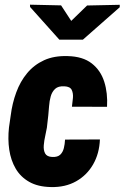

<svg xmlns="http://www.w3.org/2000/svg" viewBox="-20 -773 521 804"><path d="M198.7 -115.7Q221.2 -114.7 232.2 -125.2Q243.2 -135.7 247.3 -152.6Q251.5 -169.4 252.4 -188.5L398.4 -189Q396 -129.9 369.9 -84.5Q343.8 -39.1 298.6 -13.7Q253.4 11.7 193.4 10.3Q138.7 9.3 102.3 -11.5Q65.9 -32.2 45.7 -66.9Q25.4 -101.6 18.8 -145.8Q12.2 -189.9 17.6 -239.3L24.9 -289.6Q31.2 -340.3 48.1 -386.2Q64.9 -432.1 93.8 -466.8Q122.6 -501.5 164.6 -520.8Q206.5 -540 263.7 -538.1Q326.7 -536.6 364 -507.6Q401.4 -478.5 416.5 -430.9Q431.6 -383.3 428.2 -325.7L281.2 -326.2Q283.7 -343.3 285.4 -362.8Q287.1 -382.3 280.3 -396.5Q273.4 -410.6 249.5 -411.6Q224.1 -413.1 210.9 -400.9Q197.8 -388.7 192.4 -369.4Q187 -350.1 185.5 -328.4Q184.1 -306.6 182.1 -289.1L176.3 -238.3Q174.3 -225.6 169.7 -205.3Q165 -185.1 163.3 -164.8Q161.6 -144.5 168.9 -130.6Q176.3 -116.7 198.7 -115.7ZM235.8 -750.5 278.3 -685.5 344.7 -750 481.4 -752.9V-742.7L327.1 -606.9H228.5L106 -743.7L105.5 -753.4Z"/></svg>

Font: Roboto Condensed Black
Style: Italic
Weight: 900
Italic angle: -12°
Designer: Christian Robertson
Foundry: Google
Version: Version 3.008; 2023